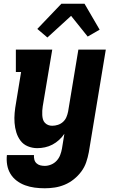

<svg xmlns="http://www.w3.org/2000/svg" viewBox="-20 -786 640 1029"><path d="M220 223Q192 223 165.5 219.5Q139 216 114.5 207Q90 198 69.5 182.5Q49 167 36 145.5Q23 124 18.5 98Q14 72 17 45H162Q161 57 164 69Q167 81 175.5 89Q184 97 195.5 100Q207 103 220 103Q237 103 254 96Q271 89 283.5 75.5Q296 62 302.5 45Q309 28 312 11L325 -69Q313 -51 296.5 -36Q280 -21 261 -11Q242 -1 221 3.5Q200 8 180 8Q153 8 129 -2Q105 -12 90 -32Q75 -52 67.5 -76.5Q60 -101 58 -127.5Q56 -154 58.5 -181Q61 -208 66 -235L93 -400H65V-520H260L209 -216Q207 -204 206.5 -192.5Q206 -181 206.5 -169.5Q207 -158 210 -147Q213 -136 220.5 -128Q228 -120 238 -116Q248 -112 260 -112Q275 -112 290.5 -117Q306 -122 318 -133Q330 -144 336 -158.5Q342 -173 345 -188L400 -520H547L456 30Q451 57 442 83.5Q433 110 416 133Q399 156 376 174.5Q353 193 326.5 204Q300 215 273 219Q246 223 220 223ZM234 -585 180 -631 309 -766H433L514 -627L450 -590L361 -701Z"/></svg>

Font: Iosevka Etoile Heavy
Style: Italic
Weight: 900
Italic angle: -9°
Designer: Belleve Invis
Foundry: Belleve Invis
Version: Version 22.1.2; ttfautohint (v1.8.4)